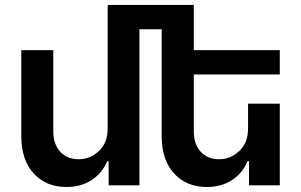

<svg xmlns="http://www.w3.org/2000/svg" viewBox="-20 -747 1214 774"><path d="M414.1 -229V-727.1H761.2V-544.9H1107.9V-446.8H761.2V-217.8Q761.2 -166 788.8 -135.5Q816.4 -105 863.8 -105Q909.2 -105 944.6 -138.2Q980 -171.4 980 -229V-329.1H1107.9V0H983.9V-97.2H978Q958.5 -49.8 915.8 -21.5Q873 6.8 814 6.8Q731.4 6.8 681.6 -47.9Q631.8 -102.5 631.8 -198.2V-628.9H542V0H418V-97.2H412.1Q392.6 -49.8 349.9 -21.5Q307.1 6.8 248 6.8Q165.5 6.8 115.7 -47.9Q65.9 -102.5 65.9 -198.2V-544.9H194.8V-217.8Q194.8 -166 222.7 -135.5Q250.5 -105 297.9 -105Q343.3 -105 378.7 -138.2Q414.1 -171.4 414.1 -229Z"/></svg>

Font: Telcell.Market SemBd
Style: Regular
Weight: 600
Designer: Rasmus Andersson, Sedrak Mkrtchyan
Version: Version 3.019;git-0a5106e0b